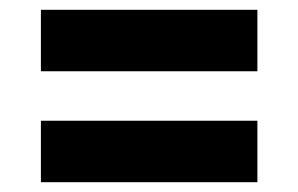

<svg xmlns="http://www.w3.org/2000/svg" viewBox="-20 -576 609 392"><path d="M63.5 -430.5V-556H505.5V-430.5ZM63.5 -204V-329.5H505.5V-204Z"/></svg>

Font: Encode Sans Semi Expanded
Style: Bold
Weight: 700
Width: 6
Designer: Multiple Designers
Foundry: Impallari Type
Version: Version 2.000